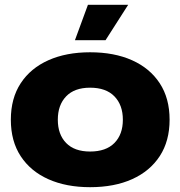

<svg xmlns="http://www.w3.org/2000/svg" viewBox="-20 -767 749 797"><path d="M354 10Q255 10 181 -23Q107 -56 66 -118.5Q25 -181 25 -270Q25 -359 66 -421.5Q107 -484 181 -517Q255 -550 354 -550Q454 -550 528 -517Q602 -484 643 -421.5Q684 -359 684 -270Q684 -182 643.5 -119.5Q603 -57 529 -23.5Q455 10 354 10ZM354 -138Q420 -138 455 -173.5Q490 -209 490 -270Q490 -331 455 -367Q420 -403 354 -403Q289 -403 254.5 -367Q220 -331 220 -270Q220 -209 254.5 -173.5Q289 -138 354 -138ZM291 -600 345 -747H512L418 -600Z"/></svg>

Font: Mona Sans Expanded ExtraBold
Style: Regular
Weight: 800
Width: 7
Designer: Deni Anggara
Foundry: GitHub
Version: Version 1.001; ttfautohint (v1.8.4.7-5d5b);gftools[0.9.33]